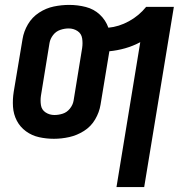

<svg xmlns="http://www.w3.org/2000/svg" viewBox="-20 -558 760 783"><path d="M455 205H568L689 -530H576Q547 -494 506 -471.5Q465 -449 422 -445Q411 -476 387 -498.5Q363 -521 330 -529.5Q297 -538 262 -538Q231 -538 199.5 -531.5Q168 -525 139.5 -506.5Q111 -488 94 -459Q77 -430 72 -399L36 -184Q31 -153 33 -122.5Q35 -92 48.5 -66Q62 -40 86 -22.5Q110 -5 139.5 1.5Q169 8 200 8Q231 8 262.5 1Q294 -6 322.5 -24Q351 -42 368 -71Q385 -100 390 -131L426 -349Q458 -352 490 -361Q522 -370 552 -386ZM202 -89Q182 -89 166 -99.5Q150 -110 147 -129Q144 -148 147 -168L182 -383Q185 -400 196.5 -415Q208 -430 225.5 -436Q243 -442 260 -442Q280 -442 296 -431.5Q312 -421 315 -401.5Q318 -382 315 -362L280 -147Q277 -130 265 -115Q253 -100 236 -94.5Q219 -89 202 -89Z"/></svg>

Font: Iosevka Sparkle Semibold
Style: Italic
Weight: 600
Italic angle: -9°
Designer: Belleve Invis
Foundry: Belleve Invis
Version: Version 4.5.0; ttfautohint (v1.8.3)